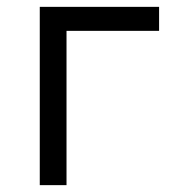

<svg xmlns="http://www.w3.org/2000/svg" viewBox="-20 -540 540 560"><path d="M96 0V-520H444V-450H174V0Z"/></svg>

Font: Iosevka Custom
Style: Regular
Weight: 400
Monospace: yes
Designer: Belleve Invis
Foundry: Belleve Invis
Version: Version 32.5.0; ttfautohint (v1.8.4)